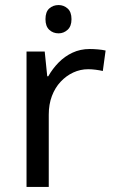

<svg xmlns="http://www.w3.org/2000/svg" viewBox="-20 -740 453 760"><path d="M212 -720Q232 -720 247.5 -706.5Q263 -693 263 -664Q263 -636 247.5 -622Q232 -608 212 -608Q190 -608 175 -622Q160 -636 160 -664Q160 -693 175 -706.5Q190 -720 212 -720ZM335 -546Q350 -546 367.5 -544.5Q385 -543 398 -540L387 -459Q374 -462 358.5 -464Q343 -466 329 -466Q298 -466 270 -453Q242 -440 220 -416.5Q198 -393 185.5 -360Q173 -327 173 -286V0H85V-536H157L167 -438H171Q188 -468 212 -492.5Q236 -517 267 -531.5Q298 -546 335 -546Z"/></svg>

Font: hex115
Style: Regular
Weight: 400
Designer: Monotype Design Team
Foundry: Monotype Imaging Inc.
Version: Version 2.013